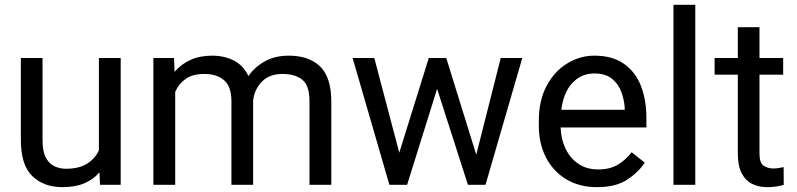

<svg xmlns="http://www.w3.org/2000/svg" viewBox="-20 -770 3320 800"><path d="M396.5 0 394.5 -52.2Q370.1 -22.9 332 -6.6Q293.9 9.8 240.2 9.8Q162.6 9.8 114.7 -36.1Q66.9 -82 66.9 -187.5V-528.3H157.2V-186.5Q157.2 -139.2 171.1 -113Q185.1 -86.9 207.5 -76.9Q230 -66.9 254.4 -66.9Q309.6 -66.9 342.8 -87.9Q376 -108.9 392.1 -143.6V-528.3H482.9V0Z M831.5 -461.9Q783.2 -461.9 753.9 -441.4Q724.6 -420.9 710 -387.2V0H619.1V-528.3H705.1L707.5 -470.7Q734.4 -502.4 773.4 -520.3Q812.5 -538.1 863.8 -538.1Q914.6 -538.1 954.3 -517.8Q994.1 -497.6 1015.1 -453.1Q1041.5 -491.2 1083.7 -514.6Q1126 -538.1 1183.1 -538.1Q1268.1 -538.1 1314.2 -492.7Q1360.4 -447.3 1360.4 -347.2V0H1269.5V-348.1Q1269.5 -414.6 1239 -438.2Q1208.5 -461.9 1156.7 -461.9Q1102.1 -461.9 1070.8 -429.4Q1039.6 -397 1034.7 -350.6V0H944.3V-347.7Q944.3 -409.7 913.6 -435.8Q882.8 -461.9 831.5 -461.9Z M1539.6 -528.3 1643.6 -133.8 1766.6 -528.3H1839.4L1964.4 -125.5L2066.4 -528.3H2156.2L2002.9 0H1929.7L1801.3 -399.9L1676.3 0H1602.5L1449.2 -528.3Z M2467.8 9.8Q2394 9.8 2339.6 -22.9Q2285.2 -55.7 2255.1 -113.5Q2225.1 -171.4 2225.1 -245.6V-266.1Q2225.1 -352.5 2258.1 -413.3Q2291 -474.1 2344 -506.1Q2397 -538.1 2456.1 -538.1Q2531.7 -538.1 2579.8 -504.2Q2627.9 -470.2 2650.6 -411.9Q2673.3 -353.5 2673.3 -279.3V-238.8H2315.9Q2317.4 -190.4 2336.4 -150.6Q2355.5 -110.8 2389.9 -87.4Q2424.3 -64 2472.7 -64Q2520.5 -64 2553.7 -83.5Q2586.9 -103 2611.8 -135.7L2666.5 -92.3Q2641.1 -53.2 2593.8 -21.7Q2546.4 9.8 2467.8 9.8ZM2456.1 -463.9Q2402.3 -463.9 2365.2 -424.8Q2328.1 -385.7 2318.8 -312.5H2583V-319.3Q2581.1 -354.5 2568.6 -387.7Q2556.2 -420.9 2529.3 -442.4Q2502.4 -463.9 2456.1 -463.9Z M2877 -750V0H2786.1V-750Z M3243.2 -528.3V-459H3144.5V-130.9Q3144.5 -90.3 3162.4 -79.1Q3180.2 -67.9 3202.6 -67.9Q3213.9 -67.9 3226.3 -70.1Q3238.8 -72.3 3245.1 -73.7L3245.6 0Q3234.9 3.4 3217.5 6.6Q3200.2 9.8 3175.8 9.8Q3142.6 9.8 3114.7 -3.4Q3086.9 -16.6 3070.6 -47.6Q3054.2 -78.6 3054.2 -131.3V-459H2957.5V-528.3H3054.2V-656.7H3144.5V-528.3Z"/></svg>

Font: Vazirmatn RD FD
Style: Regular
Weight: 400
Designer: Saber Rastikerdar
Foundry: Saber Rastikerdar
Version: Version 33.003